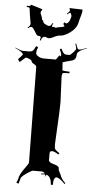

<svg xmlns="http://www.w3.org/2000/svg" viewBox="-83 -1110 574 1170"><g transform="rotate(5 203.5 -524.5)"><path d="M51.8 -1043.5Q51.8 -1054.2 40.5 -1054.2Q39.6 -1054.2 36.4 -1054.7Q33.2 -1055.2 32.2 -1055.2L34.2 -1062.5Q47.4 -1061 51 -1062.5Q54.7 -1064 58.6 -1070.3V-1070.8L129.9 -1048.8Q128.4 -1045.9 122.6 -1036.1L119.6 -1025.9Q119.6 -1025.4 123 -1018.6Q132.3 -998 132.3 -986.3Q143.6 -979 141.1 -973.1Q144.5 -969.7 144.8 -967.8Q145 -965.8 146.5 -964.8L161.1 -956.5Q182.6 -943.8 193.4 -961.9Q195.8 -967.3 199.2 -971.7L202.6 -970.7Q194.8 -949.7 197.8 -947.8Q200.7 -945.8 204.8 -947.5Q209 -949.2 213.9 -946.3Q218.8 -943.4 219.7 -943.4Q228.5 -947.8 245.6 -950Q262.7 -952.1 271.5 -956.1Q272 -962.9 263.7 -971.2L271 -981.9Q271.5 -980.5 276.4 -977.5Q287.6 -970.7 300.8 -993.2Q302.7 -996.1 306.4 -1009.5Q310.1 -1022.9 309.3 -1024.9Q308.6 -1026.9 306.6 -1032.5Q304.7 -1038.1 304 -1038.8Q303.2 -1039.6 301.5 -1041.7Q299.8 -1043.9 297.6 -1042.2Q295.4 -1040.5 292 -1038.6Q288.6 -1036.6 282.7 -1031.7L280.8 -1036.6Q298.3 -1050.3 297.1 -1057.4Q295.9 -1064.5 292.5 -1070.8L372.6 -1068.4Q375.5 -1057.1 367.2 -1030.3Q358.9 -1003.4 356 -988.3Q348.1 -948.2 302.7 -918.9Q272.5 -899.4 254.2 -899.2Q235.8 -898.9 210.2 -885.3Q184.6 -871.6 171.6 -879.2Q158.7 -886.7 148.4 -879.9Q138.2 -873 136.7 -858.9L129.9 -859.4Q134.3 -874 134 -877.7Q133.8 -881.3 130.4 -883.5Q127 -885.7 122.3 -885Q117.7 -884.3 112.1 -887.7Q106.4 -891.1 95.5 -910.6Q84.5 -930.2 76.2 -934.8Q67.9 -939.5 52.2 -926.8L49.3 -931.6Q59.1 -938 61.8 -942.4Q64.5 -946.8 65.4 -957Q54.7 -1013.2 51.8 -1043.5ZM234.9 -41 233.4 -47.9Q231 -47.9 208.5 -45.9V-50.8L230.5 -53.2Q223.1 -64 211.4 -64H157.7Q149.9 -64 117.7 -41.7Q85.4 -19.5 85.4 -6.8L77.6 22L63.5 18.1L73.7 -8.8Q73.7 -30.8 115.2 -86.4Q129.4 -105 129.4 -112.8L122.6 -695.8Q122.6 -704.1 108.2 -711.4Q93.8 -718.8 92 -726.8Q90.3 -734.9 75.9 -741Q61.5 -747.1 54.7 -747.1Q53.2 -747.1 19.5 -716.8L7.8 -732.9Q34.7 -760.7 34.7 -764.2Q34.7 -776.9 -15.1 -799.8L-14.2 -801.8Q20.5 -786.1 33.7 -786.1H72.8Q85 -786.1 93 -792.5Q101.1 -798.8 110.8 -821.8L123.5 -816.9Q114.7 -793.9 114.7 -781.5Q114.7 -769 130.6 -760Q146.5 -751 164.6 -751H237.8L257.8 -778.8L264.6 -772Q267.6 -774.9 267.6 -783.4Q267.6 -792 255.9 -815.9L265.6 -820.8Q276.9 -797.9 283.2 -792Q289.6 -786.1 299.8 -786.1H318.8Q322.8 -786.1 339.1 -803.5Q355.5 -820.8 355.5 -826.9Q355.5 -833 347.7 -856.9L352.5 -858.9Q360.4 -835.4 364 -829.8Q367.7 -824.2 372.6 -824.2H375.5Q385.3 -824.2 420.4 -837.9L421.4 -835.9Q389.2 -823.7 378.4 -815.9L365.7 -804.2Q361.8 -799.8 361.6 -790.5Q361.3 -781.2 358.4 -772.7Q355.5 -764.2 349.6 -760.3Q340.3 -753.9 330.6 -752.2Q320.8 -750.5 303 -744.9Q285.2 -739.3 279.8 -737.8L282.7 -704.1V-690.9Q282.7 -685.5 328.6 -684.1L326.7 -674.8Q319.8 -674.3 311.5 -674.3H299.8Q287.1 -674.3 284.7 -668.9Q281.7 -663.1 281.7 -648.9L288.6 -496.1Q288.6 -447.8 283.2 -354Q277.8 -260.3 277.3 -236.6Q276.9 -212.9 282.2 -205.6Q287.6 -198.2 308.6 -184.1L303.7 -175.8Q277.8 -192.9 263.7 -192.9Q249.5 -192.9 249.5 -179.2V-136.2Q249.5 -123 281.5 -114.5Q313.5 -106 313.5 -91.8L312.5 -87.9Q312.5 -83.5 319.8 -69.8Q327.1 -56.2 328.6 -51.8Q334.5 -30.8 360.8 -4.9L356.4 0Q326.7 -31.2 309.6 -35.2H308.6L305.7 -36.1Q285.6 -36.1 285.6 12.2L273.4 11.2Q273.4 -7.8 265.6 -25.4Q257.8 -43 241.7 -46.9L231.4 -28.8Q234.9 -36.6 234.9 -41Z"/></g></svg>

Font: Eater Caps
Style: Regular
Weight: 400
Version: Version 001.002